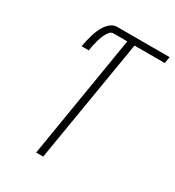

<svg xmlns="http://www.w3.org/2000/svg" viewBox="-177 -840 862 945"><g transform="rotate(30 254.0 -367.5)"><path d="M174 0 289 -698H210Q200 -698 192.5 -691Q185 -684 180 -675.5Q175 -667 171 -657.5Q167 -648 164 -639Q161 -630 158.5 -621Q156 -612 154 -602.5Q152 -593 150 -583.5Q148 -574 147 -565H106Q109 -582 113 -599Q117 -616 122 -633Q127 -650 134 -666.5Q141 -683 151.5 -698Q162 -713 177 -724Q192 -735 210 -735H508L502 -698H330L214 0Z"/></g></svg>

Font: Iosevka Curly XLtObl
Style: Regular
Weight: 200
Italic angle: -9°
Monospace: yes
Designer: Belleve Invis
Foundry: Belleve Invis
Version: Version 11.1.0; ttfautohint (v1.8.3)